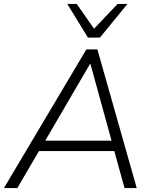

<svg xmlns="http://www.w3.org/2000/svg" viewBox="-34 -956 782 976"><path d="M-14 0 405 -705H461L661 0H599L547 -188H164L54 0ZM423 -630 196 -241H533L426 -630ZM413 -765 308 -936H356L444 -810L564 -936H614L474 -765Z"/></svg>

Font: Mulish Light
Style: Italic
Weight: 300
Italic angle: -9°
Designer: Vernon Adams
Foundry: Vernon Adams
Version: Version 3.603; ttfautohint (v1.8.3)